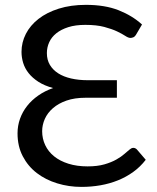

<svg xmlns="http://www.w3.org/2000/svg" viewBox="-20 -744 633 772"><path d="M566 -101.5Q544 -73 515.5 -52.5Q487 -32 454 -18.8Q421 -5.5 384 1Q347 7.5 307.5 7.5Q256.5 7.5 210 -6.8Q163.5 -21 128 -48.2Q92.5 -75.5 71.5 -115.8Q50.5 -156 50.5 -208Q50.5 -238.5 60.5 -266.5Q70.5 -294.5 89 -318Q107.5 -341.5 134 -360Q160.5 -378.5 193.5 -390Q158.5 -399.5 134.2 -415.2Q110 -431 95 -450Q80 -469 73.2 -491Q66.5 -513 66.5 -535.5Q66.5 -573.5 84 -607.8Q101.5 -642 134.8 -668Q168 -694 216.2 -709.2Q264.5 -724.5 325.5 -724.5Q402 -724.5 457 -702.8Q512 -681 551 -645.5L529 -608Q523 -597 516.5 -594.2Q510 -591.5 504.5 -591.5Q496 -591.5 483.5 -599.8Q471 -608 450.5 -617.8Q430 -627.5 399 -635.8Q368 -644 323 -644Q283.5 -644 254.5 -634.8Q225.5 -625.5 206.2 -610Q187 -594.5 177.8 -574Q168.5 -553.5 168.5 -530.5Q168.5 -503.5 180.5 -483.2Q192.5 -463 214 -449.2Q235.5 -435.5 265.8 -428.5Q296 -421.5 332.5 -421.5H450V-351H324.5Q280 -351 247.2 -339.5Q214.5 -328 192.8 -309Q171 -290 160.2 -265.8Q149.5 -241.5 149.5 -216.5Q149.5 -186.5 161.8 -160.5Q174 -134.5 197.5 -115.5Q221 -96.5 255 -85.8Q289 -75 332 -75Q371.5 -75 400 -83.2Q428.5 -91.5 448.2 -102.8Q468 -114 480.2 -125Q492.5 -136 499.5 -141.5Q503.5 -145 507.5 -147.2Q511.5 -149.5 516 -149.5Q524 -149.5 530.5 -143Z"/></svg>

Font: Lato-Regular
Style: Regular
Weight: 400
Designer: Lukasz Dziedzic with Adam Twardoch and Botio Nikoltchev
Foundry: tyPoland Lukasz Dziedzic
Version: Version 2.015; 2015-08-06; http://www.latofonts.com/